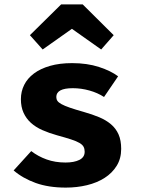

<svg xmlns="http://www.w3.org/2000/svg" viewBox="-20 -836 640 873"><path d="M278 -97Q317 -97 341 -109Q365 -121 365 -146Q365 -159 360 -168.5Q355 -178 341.5 -186Q328 -194 303.5 -202Q279 -210 239 -221Q203 -231 172.5 -244.5Q142 -258 120.5 -277.5Q99 -297 87 -323.5Q75 -350 75 -385Q75 -420 90 -450Q105 -480 134.5 -502Q164 -524 207.5 -536.5Q251 -549 308 -549Q376 -549 430 -531.5Q484 -514 517 -489L453 -395Q424 -414 386.5 -424.5Q349 -435 311 -435Q236 -435 236 -395Q236 -385 241 -377.5Q246 -370 259.5 -362.5Q273 -355 297.5 -346.5Q322 -338 361 -327Q400 -316 431 -303Q462 -290 484.5 -271Q507 -252 519 -225Q531 -198 531 -159Q531 -115 510.5 -82Q490 -49 455.5 -27Q421 -5 375.5 6Q330 17 279 17Q201 17 142.5 -4Q84 -25 42 -61L122 -149Q153 -125 192 -111Q231 -97 278 -97ZM174 -611 116 -676 258 -816H356L497 -676L440 -611L307 -705Z"/></svg>

Font: Qzxlaeiskcpccdgjqmyffctclhy
Style: Regular
Weight: 700
Monospace: yes
Designer: Carrois Corporate & Edenspiekermann
Foundry: Carrois Corporate GbR & Edenspiekermann AG
Version: Version 2.001